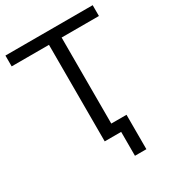

<svg xmlns="http://www.w3.org/2000/svg" viewBox="-204 -820 989 1092"><g transform="rotate(-30 290.5 -274.0)"><path d="M357 157V0H249V-634H4V-705H577V-634H332V-69H432V157Z"/></g></svg>

Font: Nunito Sans
Style: Regular
Weight: 400
Designer: Vernon Adams
Foundry: Vernon Adams
Version: Version 3.101; ttfautohint (v1.8.4.7-5d5b);gftools[0.9.27]